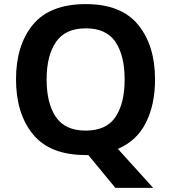

<svg xmlns="http://www.w3.org/2000/svg" viewBox="-20 -745 834 935"><path d="M735 -358Q735 -524 652.5 -624.5Q570 -725 398 -725Q223 -725 140.5 -625Q58 -525 58 -359Q58 -192 140.5 -91Q223 10 397 10H410L542 170H726L554 -20Q646 -59 690.5 -147.5Q735 -236 735 -358ZM207 -358Q207 -474 252.5 -540.5Q298 -607 398 -607Q498 -607 542.5 -540.5Q587 -474 587 -358Q587 -242 542.5 -175.5Q498 -109 397 -109Q297 -109 252 -175.5Q207 -242 207 -358Z"/></svg>

Font: Noto Sans UI
Style: Bold
Weight: 700
Designer: Monotype Design Team
Foundry: Monotype Imaging Inc.
Version: Version 1.901